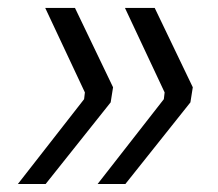

<svg xmlns="http://www.w3.org/2000/svg" viewBox="-20 -503 549 484"><path d="M370 -483 466 -283 460 -245 296 -39.1H226L393 -253L395 -270L295 -483ZM169 -483 265 -283 259 -245 95 -39.1H25L192 -253L194 -270L94 -483Z"/></svg>

Font: Sora Light
Style: Italic
Weight: 300
Designer: Jonathan Barnbrook, Juli√°n Moncada
Version: Version 1.000